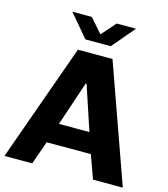

<svg xmlns="http://www.w3.org/2000/svg" viewBox="-127 -984 947 1083"><g transform="rotate(15 346.5 -442.5)"><path d="M1 0 246 -686H448L692 0H518L469 -136H211L163 0ZM251 -254H429L343 -513H338ZM272 -753 160 -885H274L363 -783H329L419 -885H532L420 -753Z"/></g></svg>

Font: Chivo Medium
Style: Bold
Weight: 700
Version: Version 2.002